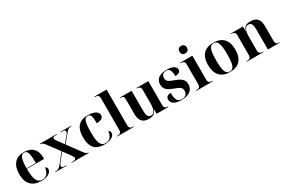

<svg xmlns="http://www.w3.org/2000/svg" viewBox="105 -1966 4673 3172"><g transform="rotate(-30 2441.5 -380.0)"><path d="M311 10C443 10 508 -48 508 -105C508 -127 498 -146 471 -152C458 -42 404 -1 334 -1C239 -1 201 -82 201 -284H529V-308C529 -467 440 -549 295 -549C137 -549 47 -453 47 -265C47 -91 138 10 311 10ZM377 -294H201C202 -475 230 -539 295 -539C359 -539 377 -475 377 -294Z M582 0H793V-10H759C728 -10 708 -16 708 -40C708 -58 718 -77 733 -96L849 -241L944 -112C974 -71 978 -58 978 -43C978 -21 956 -10 916 -10H892V0H1217V-10H1214C1191 -10 1167 -25 1139 -63L956 -312L1079 -462C1122 -514 1141 -526 1180 -526H1189V-536H983V-526H1022C1053 -526 1073 -520 1073 -496C1073 -478 1063 -459 1048 -440L949 -321L854 -451C839 -471 834 -483 834 -497C834 -513 846 -526 892 -526H915V-536H592V-526H594C624 -526 651 -508 677 -473L842 -250L714 -89C660 -21 640 -10 596 -10H582Z M1513 10C1651 10 1711 -50 1711 -100C1711 -124 1698 -144 1677 -151C1664 -40 1611 -1 1542 -1C1453 -1 1418 -75 1418 -267C1418 -474 1441 -539 1508 -539C1562 -539 1578 -496 1578 -359C1682 -359 1707 -403 1707 -441C1707 -505 1635 -549 1514 -549C1368 -549 1264 -482 1264 -266C1264 -61 1364 10 1513 10Z M1761 0H2079V-10H2067C2038 -10 1996 -18 1996 -75V-760H1761V-750H1773C1801 -750 1844 -742 1844 -689V-75C1844 -18 1802 -10 1773 -10H1761Z M2366 10C2425 10 2486 -5 2509 -94H2511V0H2738V-10H2734C2706 -10 2663 -18 2663 -71V-536H2436V-526H2440C2469 -526 2511 -518 2511 -461V-210C2511 -98 2490 -20 2419 -20C2365 -20 2344 -64 2344 -150V-536H2122V-526H2125C2170 -526 2192 -517 2192 -455V-183C2192 -48 2249 10 2366 10Z M2984 10C3133 10 3211 -55 3211 -161C3211 -254 3151 -293 3059 -327C2952 -366 2912 -383 2912 -447C2912 -518 2961 -538 3003 -538C3061 -538 3091 -499 3091 -386C3164 -386 3193 -412 3193 -451C3193 -502 3144 -548 3019 -548C2887 -548 2803 -496 2803 -388C2803 -285 2880 -251 2970 -217C3062 -182 3103 -166 3103 -99C3103 -31 3060 0 2996 0C2919 0 2886 -46 2886 -183C2851 -183 2793 -172 2793 -107C2793 -40 2854 10 2984 10Z M3422 -626C3460 -626 3493 -649 3493 -698C3493 -749 3460 -770 3422 -770C3383 -770 3352 -749 3352 -698C3352 -649 3383 -626 3422 -626ZM3268 0H3586V-10H3574C3545 -10 3503 -18 3503 -75V-536H3268V-526H3280C3308 -526 3351 -518 3351 -465V-75C3351 -18 3309 -10 3280 -10H3268Z M3908 10C4079 10 4169 -82 4169 -270C4169 -458 4071 -549 3911 -549C3739 -549 3650 -458 3650 -270C3650 -82 3748 10 3908 10ZM3910 0C3832 0 3805 -70 3805 -270C3805 -469 3832 -539 3909 -539C3987 -539 4014 -469 4014 -270C4014 -70 3987 0 3910 0Z M4233 0H4551V-10H4539C4510 -10 4468 -18 4468 -75V-329C4468 -441 4489 -519 4560 -519C4614 -519 4635 -475 4635 -389V0H4857V-10H4854C4809 -10 4787 -19 4787 -81V-356C4787 -491 4730 -549 4613 -549C4554 -549 4493 -534 4470 -445H4468V-536H4233V-526H4245C4273 -526 4316 -518 4316 -465V-75C4316 -18 4274 -10 4245 -10H4233Z"/></g></svg>

Font: Noto Serif Display
Style: Bold
Weight: 700
Designer: Monotype Design Team
Foundry: Monotype Imaging Inc.
Version: Version 2.009